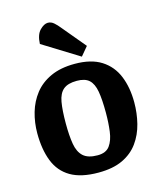

<svg xmlns="http://www.w3.org/2000/svg" viewBox="-112 -811 754 906"><g transform="rotate(-15 265.0 -358.5)"><path d="M257 14Q172 14 121 -16Q70 -46 47.5 -103.5Q25 -161 25 -240Q25 -292 39 -340.5Q53 -389 83 -427.5Q113 -466 162 -488.5Q211 -511 280 -511Q360 -511 409.5 -479.5Q459 -448 482 -392Q505 -336 505 -263Q505 -210 492.5 -160Q480 -110 451.5 -70.5Q423 -31 375.5 -8.5Q328 14 257 14ZM274 -66Q315 -66 333.5 -91.5Q352 -117 357.5 -159Q363 -201 363 -250Q363 -315 356 -354.5Q349 -394 329 -412.5Q309 -431 269 -431Q225 -431 203 -412.5Q181 -394 174 -354Q167 -314 167 -250Q167 -190 174 -149Q181 -108 204 -87Q227 -66 274 -66ZM322 -535 146 -644Q148 -689 168.5 -710Q189 -731 208 -731Q224 -731 237.5 -719Q251 -707 262 -693L358 -578Z"/></g></svg>

Font: Faustina
Style: Bold
Weight: 700
Designer: Alfonso Garcia
Foundry: http://www.omnibus-type.com
Version: Version 1.200